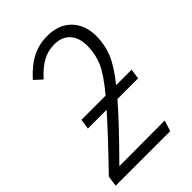

<svg xmlns="http://www.w3.org/2000/svg" viewBox="-207 -759 841 841"><g transform="rotate(-45 214.0 -338.0)"><path d="M271 -263Q209 -190 69 -49L351 -50L335 0H-3L4 -49Q140 -190 204 -263H88L95 -310H245Q305 -382 324 -426.5Q343 -471 343 -521Q343 -572 317 -600Q291 -628 245 -628Q204 -628 170.5 -609Q137 -590 103 -552L68 -584Q111 -632 154.5 -654Q198 -676 248 -676Q320 -676 360.5 -634Q401 -592 401 -523Q401 -471 382 -423.5Q363 -376 310 -310H406L399 -263Z"/></g></svg>

Font: Fira Sans Condensed Light
Style: Italic
Weight: 300
Width: 3
Italic angle: -8°
Designer: Carrois Corporate & Edenspiekermann AG
Foundry: Carrois Corporate GbR & Edenspiekermann AG
Version: Version 4.203